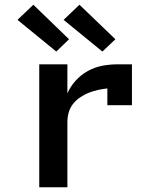

<svg xmlns="http://www.w3.org/2000/svg" viewBox="-20 -792 640 812"><path d="M146 0V-520H265V-397Q278 -427 300.5 -451.5Q323 -476 352 -492Q381 -508 413 -514Q445 -520 478 -520H538V-347H434V-418Q414 -416 394 -411.5Q374 -407 355 -399.5Q336 -392 318.5 -380Q301 -368 288.5 -352Q276 -336 270.5 -316Q265 -296 265 -276V0ZM413 -574 249 -708 316 -772 468 -626ZM218 -574 54 -708 121 -772 272 -626Z"/></svg>

Font: Iosevka Book
Style: Bold
Weight: 700
Designer: Belleve Invis
Foundry: Belleve Invis
Version: Version 28.0.7; ttfautohint (v1.8.3)